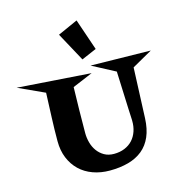

<svg xmlns="http://www.w3.org/2000/svg" viewBox="-227 -1086 1170 1235"><g transform="rotate(-15 358.0 -468.0)"><path d="M805.7 -651.4 670.9 -575.2 657.2 -240.2Q654.3 -169.9 632.3 -119.1Q610.4 -68.4 570.8 -36.1Q531.2 -3.9 476.1 11.2Q420.9 26.4 352.5 26.4Q292 26.4 240.7 7.8Q189.5 -10.7 152.8 -45.9Q116.2 -81.1 95.7 -130.9Q75.2 -180.7 75.2 -243.2Q75.2 -322.3 78.6 -402.8Q82 -483.4 85 -563.5L-89.8 -643.6L400.4 -609.4L265.6 -552.7Q263.7 -476.6 262.2 -399.9Q260.7 -323.2 260.7 -247.1Q260.7 -214.8 269.5 -183.1Q278.3 -151.4 296.4 -126.5Q314.5 -101.6 341.8 -85.9Q369.1 -70.3 406.2 -70.3Q445.3 -70.3 477.1 -83.5Q508.8 -96.7 530.3 -120.1Q551.8 -143.6 563 -176.3Q574.2 -209 573.2 -247.1Q573.2 -249 573.2 -247.6Q573.2 -246.1 573.2 -250.5Q573.2 -254.9 572.3 -270.5Q571.3 -286.1 569.8 -322.3Q568.4 -358.4 565.9 -419.9Q563.5 -481.4 559.6 -577.1L406.2 -658.2ZM465.8 -752.9 366.2 -710 261.7 -902.3 394.5 -961.9Z"/></g></svg>

Font: Fontdiner Swanky
Style: Regular
Weight: 400
Designer: Font Diner, Inc
Foundry: Font Diner, Inc
Version: Version 1.001